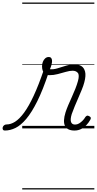

<svg xmlns="http://www.w3.org/2000/svg" viewBox="-175 -1011 763 1512"><path d="M-137 17Q-148 17 -152 9.5Q-156 2 -154 -7Q-152 -16 -144 -23.5Q-136 -31 -123 -31Q-90 -31 -56 -52.5Q-22 -74 14.5 -123.5Q51 -173 90 -256.5Q129 -340 171 -464L208 -439Q163 -303 119 -214.5Q75 -126 32 -75Q-11 -24 -53 -3.5Q-95 17 -137 17ZM411 17Q384 17 365 8Q346 -1 337 -19Q328 -37 329 -64Q330 -91 341 -126Q349 -151 362 -182Q375 -213 390 -245.5Q405 -278 418 -311Q431 -344 439 -373Q452 -421 437.5 -437.5Q423 -454 397 -454Q374 -454 343 -445Q312 -436 279.5 -427.5Q247 -419 215 -419Q195 -419 182 -427.5Q169 -436 162.5 -451.5Q156 -467 156 -489Q156 -507 162.5 -524Q169 -541 181 -551.5Q193 -562 208 -562Q223 -562 229 -553Q235 -544 235 -530Q235 -517 229.5 -497.5Q224 -478 218 -466Q246 -463 278 -473Q310 -483 344.5 -493.5Q379 -504 413 -504Q443 -504 465 -491Q487 -478 495 -447Q503 -416 489 -363Q482 -336 469 -304.5Q456 -273 441.5 -239.5Q427 -206 413.5 -174Q400 -142 390 -113Q377 -70 384.5 -50Q392 -30 416 -30Q433 -30 448 -39Q463 -48 476 -61.5Q489 -75 497 -89Q501 -95 508.5 -99Q516 -103 528 -96Q539 -90 540 -82.5Q541 -75 535 -66Q524 -46 506.5 -27Q489 -8 465 4.5Q441 17 411 17ZM0 471H568V481H0ZM0 -20H568V0H0ZM0 -505H568V-500H0ZM0 -991H568V-981H0Z"/></svg>

Font: Playwrite IE Guides
Style: Regular
Weight: 400
Designer: Veronika Burian, José Scaglione
Foundry: TypeTogether
Version: Version 1.003